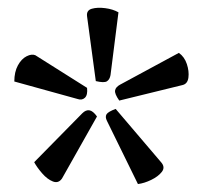

<svg xmlns="http://www.w3.org/2000/svg" viewBox="-20 -708 510 483"><path d="M136 -259Q127 -246 113 -251.5Q99 -257 86 -272Q73 -287 66 -300L187 -423Q196 -432 205 -430.5Q214 -429 224 -415ZM175 -459 16 -503Q16 -527 25 -543.5Q34 -560 47 -566.5Q60 -573 69 -569L199 -487Q201 -469 193.5 -462Q186 -455 175 -459ZM327 -245 249 -404Q244 -414 248 -420.5Q252 -427 271 -434L386 -299Q396 -287 387 -275.5Q378 -264 360.5 -255.5Q343 -247 327 -245ZM221 -504 199 -667Q197 -682 211 -686Q225 -690 244.5 -687.5Q264 -685 278 -677L258 -519Q256 -508 249 -503.5Q242 -499 221 -504ZM280 -455Q268 -472 269.5 -480.5Q271 -489 282 -495L430 -575Q444 -565 450 -547Q456 -529 454 -513Q452 -497 439 -494Z"/></svg>

Font: Yanone Kaffeesatz
Style: Regular
Weight: 400
Designer: Yanone (Cyrillic: Daniel Pouzeot, Huerta Tipografica, and Cyreal)
Foundry: Yanone
Version: Version 2.003